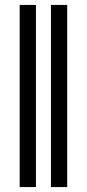

<svg xmlns="http://www.w3.org/2000/svg" viewBox="-20 -760 353 780"><path d="M253 0V-740H187V0ZM126 0V-740H60V0Z"/></svg>

Font: STIXGeneral
Style: Bold
Weight: 700
Designer: MicroPress Inc., with final additions and corrections provided by Coen Hoffman, Elsevier (retired)
Version: Version 1.1.0